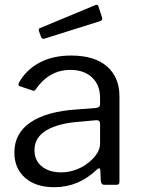

<svg xmlns="http://www.w3.org/2000/svg" viewBox="-20 -772 588 802"><path d="M385 -64Q308 10 207 10Q129 10 84.5 -29.5Q40 -69 40 -135Q40 -215 107.5 -261Q175 -307 303 -315L381 -321Q398 -323 398 -336V-363Q398 -417 364.5 -448.5Q331 -480 274 -480Q186 -480 130 -400Q127 -395 124 -393.5Q121 -392 116 -394L62 -412Q57 -414 57 -419Q57 -422 60 -428Q90 -481 145.5 -510.5Q201 -540 277 -540Q375 -540 427 -494.5Q479 -449 479 -369V-15Q479 -6 476 -3Q473 0 465 0H415Q403 0 401 -16L399 -62Q398 -69 394 -69Q390 -69 385 -64ZM398 -254Q398 -270 383 -270L318 -264Q225 -258 174.5 -228Q124 -198 124 -145Q124 -102 154.5 -77Q185 -52 236 -52Q267 -52 297 -63Q327 -74 350 -93Q373 -111 385.5 -131.5Q398 -152 398 -171ZM406 -700Q407 -698 407 -694Q407 -686 396 -683L167 -611Q165 -610 161 -610Q154 -610 151 -619L143 -641Q142 -643 142 -646Q142 -654 148 -655L379 -751Q380 -752 383 -752Q389 -752 391 -746Z"/></svg>

Font: Libre Franklin
Style: Regular
Weight: 400
Designer: Pablo Impallari, Rodrigo Fuenzalida
Foundry: Impallari Type
Version: Version 1.001; ttfautohint (v1.4.1)